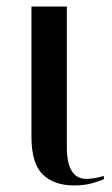

<svg xmlns="http://www.w3.org/2000/svg" viewBox="-20 -556 342 586"><path d="M206 10Q238 10 262 3Q286 -4 297 -9V-19Q266 -10 244 -10Q184 -10 184 -107V-536H76V-139Q76 -57 110.5 -23.5Q145 10 206 10Z"/></svg>

Font: Noto Serif Display Condensed Semi
Style: Regular
Weight: 600
Width: 3
Designer: Monotype Design Team
Foundry: Monotype Imaging Inc.
Version: Version 1.900